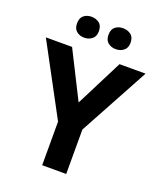

<svg xmlns="http://www.w3.org/2000/svg" viewBox="-164 -1025 952 1129"><g transform="rotate(20 312.0 -460.0)"><path d="M312 -419.9 460.9 -713.9H624L387.2 -277.8V0H236.8V-272.9L0 -713.9H164.1ZM144 -854Q144 -888.7 163.8 -904.3Q183.6 -919.9 211.9 -919.9Q239.7 -919.9 260.3 -904.3Q280.8 -888.7 280.8 -854Q280.8 -821.3 260.3 -805.2Q239.7 -789.1 211.9 -789.1Q183.6 -789.1 163.8 -805.2Q144 -821.3 144 -854ZM340.8 -854Q340.8 -888.7 360.6 -904.3Q380.4 -919.9 409.7 -919.9Q437.5 -919.9 458.3 -904.3Q479 -888.7 479 -854Q479 -821.3 458.3 -805.2Q437.5 -789.1 409.7 -789.1Q380.4 -789.1 360.6 -805.2Q340.8 -821.3 340.8 -854Z"/></g></svg>

Font: Open Sans
Style: Bold
Weight: 700
Designer: Monotype Design Team
Foundry: Monotype Imaging Inc.
Version: Version 3.000; ttfautohint (v1.8.4)